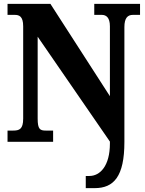

<svg xmlns="http://www.w3.org/2000/svg" viewBox="-20 -734 752 994"><path d="M424 240H470C569 240 624 180 624 1V-594C624 -641 641 -657 668 -657H705V-714H468V-657H507C530 -657 549 -643 549 -598V-236L241 -714H19V-657H56C79 -657 100 -650 100 -598V-120C100 -65 80 -58 48 -58H19V0H255V-58H217C187 -58 175 -65 175 -120V-544L549 -1V9C549 125 498 177 443 177H424Z"/></svg>

Font: Noto Serif Ethiopic Condensed Black
Style: Regular
Weight: 900
Width: 3
Designer: Monotype Design Team
Foundry: Monotype Imaging Inc.
Version: Version 2.102